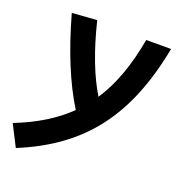

<svg xmlns="http://www.w3.org/2000/svg" viewBox="-193 -640 915 983"><g transform="rotate(20 264.5 -148.0)"><path d="M1.5 230.5C329.1 96.2 500.5 -127.4 575.2 -517.6H439.9C414.1 -374 373 -256.8 309.6 -160.6C253.4 -252.9 206.5 -374.5 169.4 -527.3L34.2 -517.6C87.4 -327.6 149.9 -175.3 223.6 -57.1C151.4 13.2 59.6 69.8 -57.1 115.7Z"/></g></svg>

Font: Cascadia Code
Style: Bold Italic
Weight: 700
Italic angle: -10°
Monospace: yes
Designer: Aaron Bell
Foundry: Saja Typeworks
Version: Version 2404.023